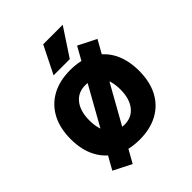

<svg xmlns="http://www.w3.org/2000/svg" viewBox="-242 -919 1133 1133"><g transform="rotate(-45 325.0 -352.5)"><path d="M194 84 81 27 456 -642 569 -585ZM325 12Q236 12 172 -23Q108 -58 73.5 -123Q39 -188 39 -278Q39 -369 73.5 -434Q108 -499 172 -534Q236 -569 325 -569Q414 -569 478 -534Q542 -499 576 -434Q610 -369 610 -278Q610 -188 576 -123Q542 -58 478 -23Q414 12 325 12ZM325 -114Q385 -114 419.5 -158Q454 -202 454 -278Q454 -355 419.5 -399Q385 -443 325 -443Q264 -443 229.5 -399Q195 -355 195 -278Q195 -202 229.5 -158Q264 -114 325 -114ZM234 -616 320 -789H483L369 -616Z"/></g></svg>

Font: Azeret Mono Thin
Style: Bold
Weight: 700
Version: Version 1.002